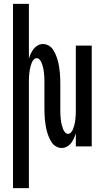

<svg xmlns="http://www.w3.org/2000/svg" viewBox="-20 -755 540 990"><path d="M47 215V-735H129V-452Q133 -466 139 -479Q145 -492 153.5 -503Q162 -514 175 -521Q188 -528 202 -528Q217 -528 231 -520Q245 -512 253.5 -499Q262 -486 268 -471.5Q274 -457 278 -442.5Q282 -428 284.5 -412.5Q287 -397 288.5 -381.5Q290 -366 290.5 -350.5Q291 -335 291 -320V-200Q291 -191 291 -181.5Q291 -172 291.5 -162.5Q292 -153 293 -143.5Q294 -134 295.5 -125Q297 -116 299.5 -107Q302 -98 305.5 -89Q309 -80 315.5 -72.5Q322 -65 331 -65Q340 -65 346.5 -72.5Q353 -80 356.5 -89Q360 -98 362.5 -107Q365 -116 366.5 -125Q368 -134 369 -143.5Q370 -153 370.5 -162.5Q371 -172 371 -181.5Q371 -191 371 -200V-520H453V0H371V-68Q367 -54 361 -41Q355 -28 346.5 -17Q338 -6 325 1Q312 8 298 8Q283 8 269 0Q255 -8 246.5 -21Q238 -34 232 -48.5Q226 -63 222 -77.5Q218 -92 215.5 -107.5Q213 -123 211.5 -138.5Q210 -154 209.5 -169.5Q209 -185 209 -200V-320Q209 -329 209 -338.5Q209 -348 208.5 -357.5Q208 -367 207 -376.5Q206 -386 204.5 -395Q203 -404 200.5 -413Q198 -422 194.5 -431Q191 -440 184.5 -447.5Q178 -455 169 -455Q160 -455 153.5 -447.5Q147 -440 143.5 -431Q140 -422 137.5 -413Q135 -404 133.5 -395Q132 -386 131 -376.5Q130 -367 129.5 -357.5Q129 -348 129 -338.5Q129 -329 129 -320V215Z"/></svg>

Font: Iosevka Custom Medium
Style: Regular
Weight: 500
Monospace: yes
Designer: Belleve Invis
Foundry: Belleve Invis
Version: Version 32.5.0; ttfautohint (v1.8.4)